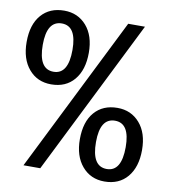

<svg xmlns="http://www.w3.org/2000/svg" viewBox="-82 -792 764 870"><g transform="rotate(10 300.0 -356.5)"><path d="M142.1 -382.8Q78.1 -382.8 39.1 -429Q0 -475.1 0 -553.2Q0 -633.3 38.6 -677.7Q77.1 -722.2 144 -722.2Q207 -722.2 246.6 -676.8Q286.1 -631.3 286.1 -553.2Q286.1 -474.1 247.8 -428.5Q209.5 -382.8 142.1 -382.8ZM143.1 -440.9Q210.9 -440.9 210.9 -553.2Q210.9 -663.1 143.1 -663.1Q74.2 -663.1 74.2 -553.2Q74.2 -440.9 143.1 -440.9ZM516.1 -713.9 160.2 0H83L439 -713.9ZM456.1 8.8Q392.6 8.8 353.3 -37.4Q314 -83.5 314 -161.1Q314 -241.2 352.5 -285.6Q391.1 -330.1 458 -330.1Q521 -330.1 560.5 -284.7Q600.1 -239.3 600.1 -161.1Q600.1 -82.5 561.8 -36.9Q523.4 8.8 456.1 8.8ZM457 -48.8Q524.9 -48.8 524.9 -161.1Q524.9 -271 457 -271Q388.2 -271 388.2 -161.1Q388.2 -48.8 457 -48.8Z"/></g></svg>

Font: Noto Mono
Style: Regular
Weight: 400
Designer: Monotype Design Team
Foundry: Monotype Imaging Inc.
Version: Version 1.00